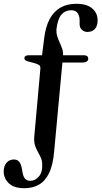

<svg xmlns="http://www.w3.org/2000/svg" viewBox="-82 -751 536 1013"><path d="M250.5 -456 204 45Q198 119 177 162Q156 205 123 223.5Q90 242 46.5 242Q-8 242 -35.2 216.2Q-62.5 190.5 -62.5 154Q-62.5 125 -47.5 107.8Q-32.5 90.5 -9.5 90.5Q4 90.5 12.8 96.5Q21.5 102.5 25.5 112.5Q31 124 32.8 136Q34.5 148 37.5 162Q41.5 182.5 51.2 192.8Q61 203 78 203Q104 203 123.8 179.5Q143.5 156 140.5 110.5Q140 97 135 84.8Q130 72.5 123.2 60.5Q116.5 48.5 110.2 35.5Q104 22.5 100.5 7.2Q97 -8 98.5 -27L131 -388Q132 -401 125.8 -406.5Q119.5 -412 104.5 -416.5L64 -427.5Q46.5 -432.5 46.5 -444Q46.5 -451 52.2 -455.2Q58 -459.5 69 -459.5H154.5L136 -429.5L151 -548.5Q158.5 -610.5 180.2 -650.8Q202 -691 237.2 -711Q272.5 -731 320.5 -731Q375.5 -731 404.2 -706.8Q433 -682.5 433 -644.5Q433 -613.5 418.5 -598Q404 -582.5 379 -582.5Q366.5 -582.5 356 -589.2Q345.5 -596 340.5 -607.5Q337 -620 338 -630.2Q339 -640.5 337 -658Q333.5 -677 323 -687Q312.5 -697 293.5 -697Q262.5 -697 242.5 -674.5Q222.5 -652 216 -598Q214.5 -577.5 220 -559.8Q225.5 -542 233.2 -525.5Q241 -509 246.5 -492.2Q252 -475.5 250.5 -456ZM225.5 -421 231 -459.5H360.5Q371.5 -459.5 377.5 -455Q383.5 -450.5 383.5 -440Q383.5 -432 375.2 -426.5Q367 -421 353.5 -421Z"/></svg>

Font: Fraunces 10pt
Style: Regular
Weight: 400
Version: Version 1.000;[b76b70a41]